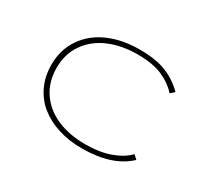

<svg xmlns="http://www.w3.org/2000/svg" viewBox="-136 -948 1322 1201"><g transform="rotate(30 525.0 -347.5)"><path d="M558 11Q465.5 11 387.5 -13.8Q309.5 -38.5 253 -84Q196.5 -129.5 164.8 -197.2Q133 -265 133 -348Q133 -458 189.8 -540Q246.5 -622 343.8 -664Q441 -706 565 -706Q684.5 -706 760 -674.8Q835.5 -643.5 891 -587L863 -562Q815.5 -614 746.5 -643.5Q677.5 -673 570 -673Q454.5 -673 364.5 -634.5Q274.5 -596 222.8 -521.8Q171 -447.5 171 -348Q171 -248 220.8 -173.8Q270.5 -99.5 359 -60.8Q447.5 -22 563 -22Q670 -22 746.2 -50.5Q822.5 -79 863 -123L891 -97Q777.5 11 558 11Z"/></g></svg>

Font: League Mono Extended Thin
Style: Regular
Weight: 100
Width: 9
Designer: Tyler Finck
Foundry: The League of Moveable Type / Tyler Finck
Version: Version 2.210